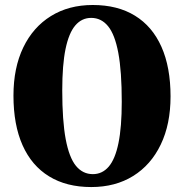

<svg xmlns="http://www.w3.org/2000/svg" viewBox="-20 -738 744 776"><path d="M355 -717.8Q455.4 -717.8 525.5 -674.6Q595.7 -631.5 632.5 -548.9Q669.3 -466.3 669.3 -348.3Q669.3 -236 629.7 -153.8Q590.2 -71.5 518.3 -26.8Q446.4 18 348.7 18Q248.8 18 178.4 -25.2Q108 -68.3 71.2 -150.9Q34.4 -233.5 34.4 -351.5Q34.4 -463.9 74 -546.1Q113.6 -628.3 185.7 -673Q257.8 -717.8 355 -717.8ZM472.1 -327Q472.1 -449.6 458.2 -524.1Q444.3 -598.5 416.8 -632.1Q389.4 -665.7 348.5 -665.7Q310.5 -665.7 284.4 -635.3Q258.3 -604.9 244.9 -540.2Q231.6 -475.5 231.6 -372.8Q231.6 -250.2 245.5 -175.7Q259.5 -101.3 286.9 -67.7Q314.4 -34.2 355.2 -34.2Q393.3 -34.2 419.4 -64.5Q445.5 -94.9 458.8 -159.7Q472.1 -224.4 472.1 -327Z"/></svg>

Font: Fraunces
Style: Regular
Weight: 900
Version: Version 1.000;[b76b70a41]